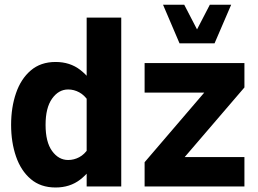

<svg xmlns="http://www.w3.org/2000/svg" viewBox="-20 -811 1124 835"><path d="M689 -790.5 760.7 -622.6H913.1L985.4 -790.5H892.6L836.9 -683.1L781.2 -790.5ZM608.9 -408.2H868.2L608.9 -105.5V0H1043V-127.9H783.2L1043 -430.7V-536.6H608.9ZM507.3 0V-734.4H356.9V0ZM28.3 -268.1Q28.3 -192.4 49.6 -130.6Q70.8 -68.8 113.8 -32.2Q156.7 4.4 221.7 4.4Q284.2 4.4 328.6 -29.8Q373 -64 405.3 -123.5L364.3 -165.5Q347.7 -139.6 324.7 -127.4Q301.8 -115.2 276.4 -115.2Q234.9 -115.2 206.5 -154.3Q178.2 -193.4 178.2 -268.1Q178.2 -342.3 206.5 -382.1Q234.9 -421.9 276.4 -421.9Q301.8 -421.9 324.7 -409.4Q347.7 -397 364.3 -371.1L405.3 -413.6Q373 -473.1 328.6 -507.3Q284.2 -541.5 221.7 -541.5Q156.7 -541.5 113.8 -504.6Q70.8 -467.8 49.6 -405.8Q28.3 -343.8 28.3 -268.1Z"/></svg>

Font: Estedad-FD-VF Thin
Style: Regular
Weight: 100
Designer: Amin Abedi
Version: Version 5.0